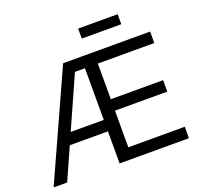

<svg xmlns="http://www.w3.org/2000/svg" viewBox="-151 -1067 1269 1231"><g transform="rotate(-20 483.5 -451.5)"><path d="M9.8 0 339.4 -727.5H933.1V-649.4H547.9V-406.2H904.8V-328.1H547.9V-78.1H933.1V0H460V-218.8H199.7L102.1 0ZM234.4 -296.9H460V-649.4H391.6ZM775.4 -903.3V-835H505.9V-903.3Z"/></g></svg>

Font: Inter Display
Style: Regular
Weight: 400
Designer: Rasmus Andersson
Foundry: rsms
Version: Version 4.001;git-9221beed3